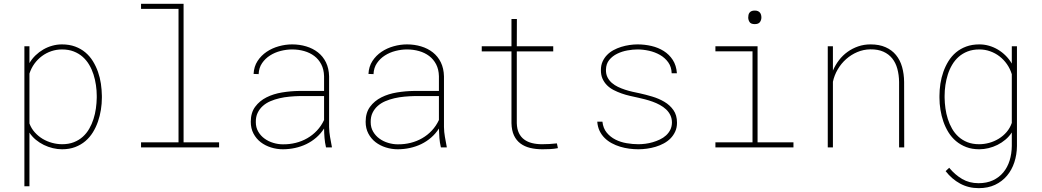

<svg xmlns="http://www.w3.org/2000/svg" viewBox="-20 -770 5441 1003"><path d="M512.2 -259.3Q512.2 -228.5 507.1 -196.5Q502 -164.6 491.7 -134.8Q481.4 -105 465.1 -78.6Q448.7 -52.2 425.8 -32.7Q402.8 -13.2 372.6 -1.7Q342.3 9.8 304.2 9.8Q280.3 9.8 255.9 3.9Q231.4 -2 209 -12.9Q186.5 -23.9 167 -40Q147.5 -56.2 133.8 -77.1V203.1H107.4V-528.3H133.8V-440.4Q147 -462.9 165.8 -481Q184.6 -499 206.5 -511.7Q228.5 -524.4 253.2 -531.2Q277.8 -538.1 303.2 -538.1Q341.8 -538.1 372.3 -526.9Q402.8 -515.6 425.8 -496.3Q448.7 -477.1 465.1 -450.7Q481.4 -424.3 491.9 -394.5Q502.4 -364.7 507.1 -332.8Q511.7 -300.8 512.2 -269.5ZM485.4 -269.5Q485.4 -296.9 481.2 -325.4Q477.1 -354 468.5 -380.9Q460 -407.7 446 -431.4Q432.1 -455.1 412.1 -472.9Q392.1 -490.7 365.2 -501.2Q338.4 -511.7 303.7 -511.7Q274.9 -511.7 248.3 -502.7Q221.7 -493.7 199.2 -477.1Q176.8 -460.4 159.9 -437.3Q143.1 -414.1 133.8 -385.7V-125Q143.6 -98.6 161.9 -78.4Q180.2 -58.1 203.1 -44.4Q226.1 -30.8 252.4 -23.7Q278.8 -16.6 304.7 -16.6Q338.9 -16.6 365.7 -27.1Q392.6 -37.6 412.6 -55.7Q432.6 -73.7 446.3 -97.7Q460 -121.6 468.5 -148.4Q477.1 -175.3 481 -203.6Q484.9 -231.9 485.4 -259.3Z M716.8 -750H939V-26.4H1124.5V0H716.8V-26.4H912.6V-723.6H716.8Z M1683.1 0Q1677.2 -24.9 1675.3 -49.3Q1673.3 -73.7 1672.9 -98.6Q1655.8 -71.8 1632.1 -51.3Q1608.4 -30.8 1580.6 -17.3Q1552.7 -3.9 1521.5 2.9Q1490.2 9.8 1457.5 9.8Q1425.8 9.8 1395.5 0.2Q1365.2 -9.3 1341.8 -27.3Q1318.4 -45.4 1304.2 -72.3Q1290 -99.1 1290 -133.8Q1290 -181.2 1313 -212.2Q1335.9 -243.2 1372.3 -261.5Q1408.7 -279.8 1453.6 -287.1Q1498.5 -294.4 1542.5 -294.9H1672.9V-372.1Q1671.9 -407.7 1658.2 -434.1Q1644.5 -460.4 1621.8 -477.5Q1599.1 -494.6 1569.1 -503.2Q1539.1 -511.7 1505.9 -511.7Q1476.6 -511.7 1446 -503.9Q1415.5 -496.1 1390.6 -480.2Q1365.7 -464.4 1349.1 -440.2Q1332.5 -416 1331.1 -382.8L1304.7 -383.8Q1306.6 -422.4 1325.4 -451.2Q1344.2 -480 1372.8 -499.3Q1401.4 -518.6 1436.3 -528.3Q1471.2 -538.1 1505.9 -538.1Q1544.9 -538.1 1579.8 -527.6Q1614.7 -517.1 1641.1 -496.3Q1667.5 -475.6 1682.9 -444.1Q1698.2 -412.6 1699.2 -371.1V-106.4Q1699.7 -79.6 1704.1 -55.2Q1708.5 -30.8 1713.4 -4.4L1713.9 0ZM1457.5 -16.1Q1492.2 -15.6 1524.7 -23.7Q1557.1 -31.7 1585.2 -47.9Q1613.3 -64 1635.7 -87.9Q1658.2 -111.8 1672.9 -143.1V-268.1H1543.9Q1519 -267.6 1492.4 -265.1Q1465.8 -262.7 1440.4 -256.8Q1415 -251 1392.3 -241.2Q1369.6 -231.4 1352.8 -216.3Q1335.9 -201.2 1325.9 -180.4Q1315.9 -159.7 1316.4 -131.8Q1316.4 -104 1329.1 -82.3Q1341.8 -60.5 1362.1 -45.9Q1382.3 -31.2 1407.5 -23.7Q1432.6 -16.1 1457.5 -16.1Z M2283.2 0Q2277.3 -24.9 2275.4 -49.3Q2273.4 -73.7 2272.9 -98.6Q2255.9 -71.8 2232.2 -51.3Q2208.5 -30.8 2180.7 -17.3Q2152.8 -3.9 2121.6 2.9Q2090.3 9.8 2057.6 9.8Q2025.9 9.8 1995.6 0.2Q1965.3 -9.3 1941.9 -27.3Q1918.5 -45.4 1904.3 -72.3Q1890.1 -99.1 1890.1 -133.8Q1890.1 -181.2 1913.1 -212.2Q1936 -243.2 1972.4 -261.5Q2008.8 -279.8 2053.7 -287.1Q2098.6 -294.4 2142.6 -294.9H2272.9V-372.1Q2272 -407.7 2258.3 -434.1Q2244.6 -460.4 2221.9 -477.5Q2199.2 -494.6 2169.2 -503.2Q2139.2 -511.7 2106 -511.7Q2076.7 -511.7 2046.1 -503.9Q2015.6 -496.1 1990.7 -480.2Q1965.8 -464.4 1949.2 -440.2Q1932.6 -416 1931.2 -382.8L1904.8 -383.8Q1906.7 -422.4 1925.5 -451.2Q1944.3 -480 1972.9 -499.3Q2001.5 -518.6 2036.4 -528.3Q2071.3 -538.1 2106 -538.1Q2145 -538.1 2179.9 -527.6Q2214.8 -517.1 2241.2 -496.3Q2267.6 -475.6 2283 -444.1Q2298.3 -412.6 2299.3 -371.1V-106.4Q2299.8 -79.6 2304.2 -55.2Q2308.6 -30.8 2313.5 -4.4L2314 0ZM2057.6 -16.1Q2092.3 -15.6 2124.8 -23.7Q2157.2 -31.7 2185.3 -47.9Q2213.4 -64 2235.8 -87.9Q2258.3 -111.8 2272.9 -143.1V-268.1H2144Q2119.1 -267.6 2092.5 -265.1Q2065.9 -262.7 2040.5 -256.8Q2015.1 -251 1992.4 -241.2Q1969.7 -231.4 1952.9 -216.3Q1936 -201.2 1926 -180.4Q1916 -159.7 1916.5 -131.8Q1916.5 -104 1929.2 -82.3Q1941.9 -60.5 1962.2 -45.9Q1982.4 -31.2 2007.6 -23.7Q2032.7 -16.1 2057.6 -16.1Z M2680.2 -670.9 2679.7 -528.3H2870.1V-501.5H2679.7V-126.5Q2680.7 -95.7 2690.7 -75Q2700.7 -54.2 2718.3 -41.3Q2735.8 -28.3 2759.5 -22.5Q2783.2 -16.6 2811.5 -16.6Q2851.1 -16.6 2889.2 -21L2894.5 3.9Q2874.5 7.8 2854.5 8.8Q2834.5 9.8 2814 9.8Q2778.8 9.8 2749.5 2.7Q2720.2 -4.4 2698.7 -20.5Q2677.2 -36.6 2665 -62.5Q2652.8 -88.4 2651.9 -126.5V-501.5H2496.6V-528.3H2651.9V-670.9Z M3490.2 -129.4Q3490.2 -150.9 3481.9 -168.2Q3473.6 -185.5 3459.5 -198.7Q3445.3 -211.9 3427 -221.9Q3408.7 -231.9 3388.7 -239Q3368.7 -246.1 3349.1 -251.2Q3329.6 -256.3 3313 -259.8Q3293 -264.2 3270.5 -269.3Q3248 -274.4 3226.6 -282Q3205.1 -289.6 3185.3 -299.8Q3165.5 -310.1 3150.9 -324.7Q3136.2 -339.4 3127.4 -359.1Q3118.7 -378.9 3119.1 -404.8Q3119.1 -429.2 3127.9 -448.5Q3136.7 -467.8 3151.1 -482.7Q3165.5 -497.6 3184.8 -508.1Q3204.1 -518.6 3225.3 -525.1Q3246.6 -531.7 3268.6 -534.9Q3290.5 -538.1 3310.5 -538.1Q3347.7 -538.1 3383.3 -529.8Q3418.9 -521.5 3447.5 -503.4Q3476.1 -485.4 3494.6 -456.8Q3513.2 -428.2 3516.1 -387.2H3488.8Q3487.8 -420.9 3470.7 -444.6Q3453.6 -468.3 3427.5 -483.2Q3401.4 -498 3370.4 -504.9Q3339.4 -511.7 3310.5 -511.7Q3286.1 -511.7 3257.6 -506.6Q3229 -501.5 3204.1 -489.3Q3179.2 -477.1 3162.6 -456.8Q3146 -436.5 3145.5 -405.8Q3145 -383.3 3153.3 -366.7Q3161.6 -350.1 3175.5 -337.6Q3189.5 -325.2 3207.8 -316.4Q3226.1 -307.6 3245.6 -301.3Q3265.1 -294.9 3284.9 -290.5Q3304.7 -286.1 3321.3 -282.7Q3352.5 -275.9 3387 -265.6Q3421.4 -255.4 3450.4 -238.3Q3479.5 -221.2 3498 -194.8Q3516.6 -168.5 3516.6 -128.9Q3516.6 -103 3507.3 -82.8Q3498 -62.5 3482.9 -47.1Q3467.8 -31.7 3447.5 -20.8Q3427.2 -9.8 3405 -3.2Q3382.8 3.4 3359.6 6.6Q3336.4 9.8 3314.9 9.8Q3291.5 9.8 3267.1 6.6Q3242.7 3.4 3219.5 -3.7Q3196.3 -10.7 3175.5 -22Q3154.8 -33.2 3138.7 -49.1Q3122.6 -64.9 3112.3 -86.2Q3102.1 -107.4 3100.1 -134.3H3127Q3130.9 -99.6 3149.7 -76.9Q3168.5 -54.2 3195.1 -40.8Q3221.7 -27.3 3253.4 -22Q3285.2 -16.6 3314.9 -16.6Q3331.5 -16.6 3351.1 -19Q3370.6 -21.5 3389.9 -27.1Q3409.2 -32.7 3427.2 -41.3Q3445.3 -49.8 3459.2 -62.5Q3473.1 -75.2 3481.4 -91.6Q3489.7 -107.9 3490.2 -129.4Z M3717.3 -528.3H3937.5V-26.4H4125V0H3717.3V-26.4H3911.1V-502H3717.3ZM3888.7 -678.7Q3888.7 -685.5 3890.1 -692.1Q3891.6 -698.7 3895.5 -703.9Q3899.4 -709 3906 -711.9Q3912.6 -714.8 3922.9 -714.8Q3932.6 -714.8 3939.2 -711.9Q3945.8 -709 3950 -703.9Q3954.1 -698.7 3955.8 -692.1Q3957.5 -685.5 3957.5 -678.7Q3957.5 -665.5 3950 -654.8Q3942.4 -644 3922.9 -644Q3902.8 -644 3895.8 -654.8Q3888.7 -665.5 3888.7 -678.7Z M4331.1 -401.4Q4343.8 -430.7 4363 -455.8Q4382.3 -481 4407.5 -499Q4432.6 -517.1 4462.9 -527.6Q4493.2 -538.1 4527.8 -538.1Q4573.2 -538.1 4606.2 -523.4Q4639.2 -508.8 4660.6 -482.7Q4682.1 -456.5 4692.4 -420.4Q4702.6 -384.3 4703.1 -341.8L4703.6 0H4676.8V-341.8Q4676.3 -378.9 4667.7 -410.4Q4659.2 -441.9 4641.1 -464.6Q4623 -487.3 4594.7 -500Q4566.4 -512.7 4526.4 -512.2Q4490.7 -511.7 4458.5 -498Q4426.3 -484.4 4400.4 -461.4Q4374.5 -438.5 4356.4 -407.7Q4338.4 -377 4331.1 -342.8V0H4304.2V-528.3H4331.1V-401.4Z M4887.7 -269.5Q4887.7 -300.8 4892.6 -332.8Q4897.5 -364.7 4908 -394.5Q4918.5 -424.3 4934.8 -450.7Q4951.2 -477.1 4974.1 -496.3Q4997.1 -515.6 5027.6 -526.9Q5058.1 -538.1 5096.7 -538.1Q5122.1 -538.1 5146.7 -531Q5171.4 -523.9 5193.4 -510.7Q5215.3 -497.6 5233.9 -479Q5252.4 -460.4 5265.6 -438V-528.3H5292.5V-7.3Q5292 38.1 5278.8 78.1Q5265.6 118.2 5240.2 148.2Q5214.8 178.2 5178 195.6Q5141.1 212.9 5092.8 212.9Q5039.6 212.9 4995.8 189.2Q4952.1 165.5 4919.9 124L4938.5 106.4Q4968.3 142.6 5005.9 164.8Q5043.5 187 5091.8 187Q5134.8 187 5167.2 171.9Q5199.7 156.7 5221.4 130.4Q5243.2 104 5254.2 68.6Q5265.1 33.2 5265.6 -7.3V-78.1Q5252 -57.1 5232.7 -40.8Q5213.4 -24.4 5190.9 -13.2Q5168.5 -2 5144 3.9Q5119.6 9.8 5095.7 9.8Q5057.6 9.8 5027.6 -1.7Q4997.6 -13.2 4974.4 -32.7Q4951.2 -52.2 4934.8 -78.6Q4918.5 -105 4908.2 -134.8Q4897.9 -164.6 4892.8 -196.5Q4887.7 -228.5 4887.7 -259.3ZM4914.6 -259.3Q4915 -232.4 4918.9 -203.9Q4922.9 -175.3 4931.4 -148.4Q4939.9 -121.6 4953.6 -97.7Q4967.3 -73.7 4987.3 -55.7Q5007.3 -37.6 5033.9 -27.1Q5060.5 -16.6 5095.2 -16.6Q5121.6 -16.6 5147.9 -23.9Q5174.3 -31.2 5197.5 -45.4Q5220.7 -59.6 5238.5 -80.3Q5256.3 -101.1 5265.6 -127.9V-382.3Q5256.8 -411.1 5240.2 -434.8Q5223.6 -458.5 5201.4 -475.6Q5179.2 -492.7 5152.3 -502.2Q5125.5 -511.7 5096.2 -511.7Q5061.5 -511.7 5034.7 -501.2Q5007.8 -490.7 4987.8 -472.9Q4967.8 -455.1 4953.9 -431.4Q4939.9 -407.7 4931.4 -380.9Q4922.9 -354 4918.7 -325.4Q4914.6 -296.9 4914.6 -269.5Z"/></svg>

Font: Roboto Mono Thin
Style: Regular
Weight: 250
Designer: Google
Version: Version 2.000985; 2015; ttfautohint (v1.3)